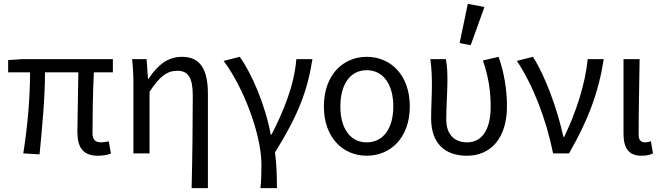

<svg xmlns="http://www.w3.org/2000/svg" viewBox="-20 -791 3415 990"><path d="M379 -111C379 -31 408 12 485 12C514 12 535 7 552 1L541 -62C523 -59 511 -57 502 -57C471 -57 457 -71 457 -105C457 -151 458 -307 464 -418H562V-486H92L22 -481V-418H135C135 -287 122 -137 100 0L184 5C197 -131 212 -282 212 -418H384C383 -311 379 -160 379 -111Z M974 -297C974 -157 972 20 968 179H1052V-308C1052 -432 1013 -498 919 -498C848 -498 796 -460 746 -385H743L736 -486H661C667 -435 668 -391 668 -353V0H751V-318C805 -399 842 -426 895 -426C952 -426 974 -388 974 -297Z M1328 58C1328 112 1327 135 1323 179H1408C1408 123 1406 53 1398 -5C1519 -200 1565 -322 1591 -486H1508C1497 -351 1443 -219 1380 -97H1376C1348 -250 1277 -414 1216 -498L1133 -477C1231 -348 1328 -103 1328 58Z M1650 -242C1650 -80 1750 12 1871 12C1993 12 2093 -80 2093 -242C2093 -406 1993 -498 1871 -498C1750 -498 1650 -406 1650 -242ZM2008 -242C2008 -130 1957 -57 1871 -57C1785 -57 1735 -130 1735 -242C1735 -355 1785 -429 1871 -429C1957 -429 2008 -355 2008 -242Z M2392 -771 2350 -569 2407 -558 2478 -755ZM2203 -181C2203 -53 2272 12 2388 12C2510 12 2594 -78 2594 -243C2594 -329 2580 -414 2551 -498L2470 -479C2501 -390 2510 -314 2510 -240C2510 -114 2459 -57 2389 -57C2331 -57 2281 -89 2281 -176C2281 -236 2287 -318 2287 -373C2287 -416 2286 -452 2279 -486H2199C2206 -435 2207 -391 2207 -353C2207 -295 2203 -238 2203 -181Z M2645 -477C2728 -353 2796 -178 2832 0H2914C3013 -172 3067 -317 3093 -486H3010C2998 -356 2949 -209 2889 -85H2885C2857 -216 2795 -394 2728 -498Z M3195 -102C3195 -29 3220 12 3288 12C3316 12 3333 7 3347 0L3336 -63C3325 -59 3315 -57 3307 -57C3285 -57 3273 -68 3273 -96C3273 -212 3276 -355 3278 -486H3195Z"/></svg>

Font: Cambridge Sans
Style: Regular
Weight: 400
Version: Version 2.020;PS 002.020;hotconv 1.0.88;makeotf.lib2.5.64775